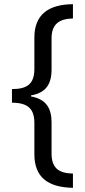

<svg xmlns="http://www.w3.org/2000/svg" viewBox="-20 -736 407 916"><path d="M328 160V92C258 91 226 63 226 -3V-152C226 -221 199 -263 128 -276V-281C198 -293 226 -333 226 -405V-553C226 -621 262 -646 328 -648V-716C206 -715 144 -662 144 -557V-407C144 -335 109 -311 37 -311V-246C115 -246 144 -215 144 -149V0C144 108 207 158 328 160Z"/></svg>

Font: Noto Sans Arabic UI Cn
Style: Regular
Weight: 400
Width: 3
Designer: Monotype Design Team, Nadine Chahine and Nizar Qandah
Foundry: Monotype Imaging Inc.
Version: Version 2.010